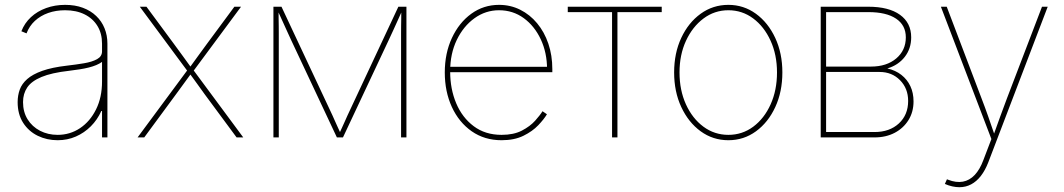

<svg xmlns="http://www.w3.org/2000/svg" viewBox="-20 -574 4445 802"><path d="M220.7 11.7Q175.8 11.7 137.7 -6.8Q99.6 -25.4 76.7 -61Q53.7 -96.7 53.7 -147.5Q53.7 -175.3 62.5 -199.7Q71.3 -224.1 93.8 -243.9Q116.2 -263.7 156.5 -278.1Q196.8 -292.5 259.8 -299.8Q297.9 -304.2 331.3 -309.8Q364.7 -315.4 385.5 -326.9Q406.2 -338.4 406.2 -359.4V-391.6Q406.2 -434.1 387.2 -465.3Q368.2 -496.6 333.5 -513.9Q298.8 -531.2 252 -531.2Q213.4 -531.2 181.2 -519.8Q148.9 -508.3 125.7 -486.8Q102.5 -465.3 90.8 -434.6L69.3 -443.4Q82.5 -477.5 109.1 -502.2Q135.7 -526.9 172.6 -540.3Q209.5 -553.7 252 -553.7Q293.5 -553.7 326.2 -541.5Q358.9 -529.3 381.8 -507.3Q404.8 -485.4 416.7 -455.8Q428.7 -426.3 428.7 -391.6V0H406.2V-110.4H403.3Q386.7 -73.7 359.4 -46.4Q332 -19 296.9 -3.7Q261.7 11.7 220.7 11.7ZM220.7 -10.7Q272.5 -10.7 314.5 -38.8Q356.4 -66.9 381.3 -117.2Q406.2 -167.5 406.2 -233.4V-315.4Q396 -308.1 382.1 -302.2Q368.2 -296.4 350.8 -292Q333.5 -287.6 312.7 -284.4Q292 -281.2 268.6 -278.3Q195.3 -270 153.3 -252.4Q111.3 -234.9 93.8 -208.7Q76.2 -182.6 76.2 -147.5Q76.2 -106.4 95.2 -75.7Q114.3 -44.9 147.2 -27.8Q180.2 -10.7 220.7 -10.7Z M554.7 0 767.6 -287.6V-271L564 -545.9H591.8L706.5 -390.6Q725.1 -365.2 743.7 -339.8Q762.2 -314.5 780.8 -288.6H770Q788.6 -314.5 807.1 -339.8Q825.7 -365.2 844.2 -390.6L959 -545.9H986.8L783.2 -271V-287.6L996.1 0H968.3L835.4 -179.7Q818.8 -202.6 802.7 -225.1Q786.6 -247.6 770 -270H780.8Q764.2 -247.6 748 -225.1Q731.9 -202.6 714.8 -179.7L582.5 0Z M1122.1 0V-545.9H1155.8L1356.9 -117.2Q1362.8 -105 1368.7 -92Q1374.5 -79.1 1380.1 -66.4Q1385.7 -53.7 1391.6 -41Q1397.5 -28.3 1403.3 -15.6H1397Q1402.8 -28.3 1408.7 -41Q1414.6 -53.7 1420.2 -66.4Q1425.8 -79.1 1431.6 -92Q1437.5 -105 1443.4 -117.2L1644 -545.9H1677.7V0H1655.3V-405.3Q1655.3 -420.4 1655.3 -435.8Q1655.3 -451.2 1655.5 -466.3Q1655.8 -481.4 1656 -496.8Q1656.2 -512.2 1656.2 -527.3H1658.7Q1649.9 -507.3 1640.6 -487.1Q1631.3 -466.8 1622.3 -446.8Q1613.3 -426.8 1603.5 -406.2L1412.6 0H1387.2L1196.3 -406.2Q1187 -426.8 1177.7 -446.8Q1168.5 -466.8 1159.4 -487.1Q1150.4 -507.3 1141.1 -527.3H1143.6Q1143.6 -512.2 1143.8 -496.8Q1144 -481.4 1144.3 -466.3Q1144.5 -451.2 1144.5 -435.8Q1144.5 -420.4 1144.5 -405.3V0Z M2075.2 11.7Q2003.9 11.7 1950.4 -25.6Q1897 -63 1867.4 -127.2Q1837.9 -191.4 1837.9 -271.5Q1837.9 -351.6 1867.7 -415.5Q1897.5 -479.5 1948.7 -516.6Q2000 -553.7 2064.5 -553.7Q2112.3 -553.7 2152.8 -533.4Q2193.4 -513.2 2223.6 -476.8Q2253.9 -440.4 2270.5 -391.6Q2287.1 -342.8 2287.1 -285.2V-272.5H1849.6V-294.9H2274.9L2265.1 -285.2Q2265.1 -353.5 2239 -409.4Q2212.9 -465.3 2167.7 -498.3Q2122.6 -531.2 2064.5 -531.2Q2008.3 -531.2 1961.9 -497.8Q1915.5 -464.4 1887.9 -407Q1860.4 -349.6 1860.4 -277.3V-274.4Q1860.4 -202.6 1885.5 -142.8Q1910.6 -83 1958.7 -46.9Q2006.8 -10.7 2075.2 -10.7Q2126 -10.7 2160.2 -28.6Q2194.3 -46.4 2215.3 -69.8Q2236.3 -93.3 2246.1 -109.4L2264.6 -96.7Q2252.4 -76.2 2228.3 -50.8Q2204.1 -25.4 2166.3 -6.8Q2128.4 11.7 2075.2 11.7Z M2536.6 0V-523.4H2351.6V-545.9H2744.1V-523.4H2559.1V0Z M3022.5 11.7Q2958 11.7 2906.7 -25.6Q2855.5 -63 2825.7 -127Q2795.9 -190.9 2795.9 -271.5Q2795.9 -352.1 2825.7 -415.8Q2855.5 -479.5 2906.7 -516.6Q2958 -553.7 3022.5 -553.7Q3086.4 -553.7 3137.5 -516.6Q3188.5 -479.5 3218.3 -415.5Q3248 -351.6 3248 -271.5Q3248 -190.9 3218.5 -127Q3189 -63 3137.9 -25.6Q3086.9 11.7 3022.5 11.7ZM3022.5 -10.7Q3080.6 -10.7 3126.5 -44.9Q3172.4 -79.1 3199 -138.2Q3225.6 -197.3 3225.6 -271.5Q3225.6 -345.2 3198.7 -404.1Q3171.9 -462.9 3126 -497.1Q3080.1 -531.2 3022.5 -531.2Q2964.8 -531.2 2918.7 -496.8Q2872.6 -462.4 2845.5 -403.8Q2818.4 -345.2 2818.4 -271.5Q2818.4 -197.3 2845.2 -138.2Q2872.1 -79.1 2918.2 -44.9Q2964.4 -10.7 3022.5 -10.7Z M3408.2 0V-545.9H3607.4Q3692.4 -545.9 3739.3 -512.2Q3786.1 -478.5 3786.1 -418Q3786.1 -371.1 3759.3 -336.4Q3732.4 -301.8 3686.5 -288.1Q3720.7 -280.3 3745.1 -261.2Q3769.5 -242.2 3782.7 -214.1Q3795.9 -186 3795.9 -150.4Q3795.9 -106.4 3774.9 -72.5Q3753.9 -38.6 3717.3 -19.3Q3680.7 0 3632.8 0ZM3430.7 -22.5H3632.8Q3695.8 -22.5 3734.6 -58.3Q3773.4 -94.2 3773.4 -152.3Q3773.4 -204.6 3739.5 -239Q3705.6 -273.4 3654.3 -273.4H3430.7ZM3430.7 -295.9H3618.2Q3683.6 -295.9 3723.6 -329.8Q3763.7 -363.8 3763.7 -418Q3763.7 -468.8 3722.9 -496.1Q3682.1 -523.4 3607.4 -523.4H3430.7Z M3926.8 194.3 3935.5 174.8 3940.4 176.8Q3974.1 189.9 4002 184.8Q4029.8 179.7 4051.3 157Q4072.8 134.3 4087.4 95.2L4121.1 6.8L3910.2 -545.9H3934.6L4079.6 -164.1Q4094.7 -125 4108.4 -85.9Q4122.1 -46.9 4135.3 -7.8H4129.4Q4143.6 -46.9 4157.5 -85.9Q4171.4 -125 4186.5 -164.1L4332.5 -545.9H4356.4L4108.4 103.5Q4095.2 137.7 4077.1 160.9Q4059.1 184.1 4036.6 196Q4014.2 208 3987.3 208Q3973.6 208 3958 204.6Q3942.4 201.2 3926.8 194.3Z"/></svg>

Font: Inter Thin
Style: Regular
Weight: 250
Designer: Rasmus Andersson
Foundry: rsms
Version: Version 4.001;git-66647c0bb